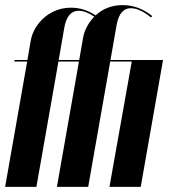

<svg xmlns="http://www.w3.org/2000/svg" viewBox="-31 -729 677 749"><path d="M191 0 277 -489H197L111 0H-11L75 -489H25L26 -495H76L89 -571Q94 -598 108.5 -621.5Q123 -645 144 -662.5Q165 -680 191 -689.5Q217 -699 246 -699Q297 -699 342 -669Q385 -709 447 -709Q511 -709 563 -666L558 -661Q514 -697 479 -697Q436 -697 424 -632L400 -495H605L518 0H396L483 -489H399L313 0ZM276 -687Q232 -687 220 -622L198 -495H278L293 -581Q297 -604 308.5 -625.5Q320 -647 337 -664Q303 -687 276 -687Z"/></svg>

Font: Moniqa Black Ita Display
Style: Italic
Weight: 900
Italic angle: -10°
Designer: Rajesh Rajput
Foundry: Rajesh Rajput
Version: Version 1.000